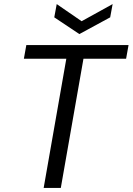

<svg xmlns="http://www.w3.org/2000/svg" viewBox="-20 -921 650 941"><path d="M194 0 305 -633H97L109 -700H610L598 -633H389L278 0ZM369 -754 246 -836 258 -901 380 -817 532 -901 520 -836Z"/></svg>

Font: Rethink Sans
Style: Italic
Weight: 400
Italic angle: -10°
Designer: The Rethink Sans project authors (Hans Thiessen). DM Sans designed by Colophon Foundry.
Foundry: Rethink Communications LLC
Version: Version 1.001